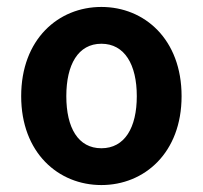

<svg xmlns="http://www.w3.org/2000/svg" viewBox="-20 -522 584 553"><path d="M272 11C396 11 503 -82 503 -245C503 -409 396 -502 272 -502C148 -502 41 -409 41 -245C41 -82 148 11 272 11ZM272 -396C339 -396 374 -336 374 -245C374 -154 339 -95 272 -95C205 -95 171 -154 171 -245C171 -336 205 -396 272 -396Z"/></svg>

Font: Source Sans Pro SemBd
Style: Regular
Weight: 700
Designer: Paul D. Hunt
Foundry: Adobe Systems Incorporated
Version: Version 2.020;PS 2.0;hotconv 1.0.86;makeotf.lib2.5.63406